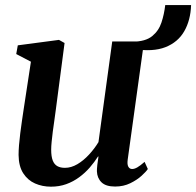

<svg xmlns="http://www.w3.org/2000/svg" viewBox="-20 -708 756 739"><path d="M176 10.5Q143 10.5 115 -1.8Q87 -14 69.5 -41Q52 -68 51.5 -111.5Q51.5 -128 53.2 -149.5Q55 -171 58 -195.2Q61 -219.5 64.5 -243Q68 -266.5 71 -287L99 -470.5L42.5 -500L48.5 -533.5L207 -554.5L228.5 -542.5L195 -287Q192.5 -266.5 189.2 -244.5Q186 -222.5 183.2 -201.5Q180.5 -180.5 178.8 -162.5Q177 -144.5 177 -132Q177 -105.5 183 -90.2Q189 -75 200.8 -68.5Q212.5 -62 230 -62Q254 -62 277.8 -76Q301.5 -90 322.5 -112.8Q343.5 -135.5 359 -161L412 -548.5H534.5L471.5 -93.5Q469 -75 474 -66.2Q479 -57.5 488.5 -57.5Q497.5 -57.5 508.5 -63.8Q519.5 -70 536.5 -85L549 -57.5Q542.5 -47.5 525 -31.5Q507.5 -15.5 481.5 -2.8Q455.5 10 423 10Q387.5 10 370.8 -6.2Q354 -22.5 353 -48.5Q353 -51.5 353.2 -58Q353.5 -64.5 354.5 -72.8Q355.5 -81 356.8 -89.5Q358 -98 359 -105L357.5 -106Q343.5 -84 325.5 -63.2Q307.5 -42.5 284.8 -25.8Q262 -9 235 0.8Q208 10.5 176 10.5ZM616 -688.5H715.5Q713.5 -630 689.2 -587.8Q665 -545.5 616.8 -526.5Q568.5 -507.5 493.5 -519.5L490 -547.5Q540 -548 565.5 -568.8Q591 -589.5 601.5 -621.5Q612 -653.5 616 -688.5Z"/></svg>

Font: Merriweather 48pt SemiBold
Style: Italic
Weight: 600
Italic angle: -7.8°
Designer: Eben Sorkin
Foundry: Eben Sorkin
Version: Version 2.101